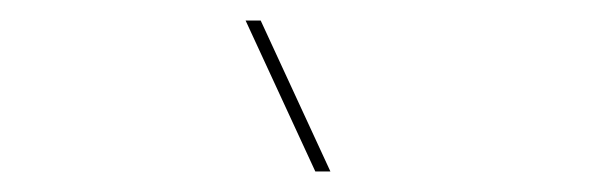

<svg xmlns="http://www.w3.org/2000/svg" viewBox="-20 -750 591 187"><path d="M233.9 -730 301.8 -583H287.1L219.2 -730Z"/></svg>

Font: Human Sans Thin
Style: Italic
Weight: 100
Italic angle: -8°
Designer: Tim Radville
Foundry: Continuum
Version: Version 1.000;FEAKit 1.0